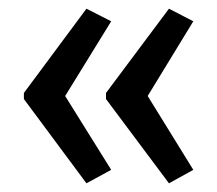

<svg xmlns="http://www.w3.org/2000/svg" viewBox="-20 -485 500 442"><path d="M35 -271 179 -465 236 -436 130 -264 236 -94 179 -63 35 -257ZM224 -271 369 -465 425 -436 320 -264 425 -94 369 -63 224 -257Z"/></svg>

Font: Noto Sans Myanmar ExtraCondensed
Style: Regular
Weight: 400
Width: 2
Designer: Monotype Design Team
Foundry: Monotype Imaging Inc.
Version: Version 2.107; ttfautohint (v1.8.4.7-5d5b)